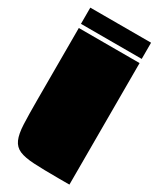

<svg xmlns="http://www.w3.org/2000/svg" viewBox="-181 -761 683 821"><g transform="rotate(30 160.5 -350.0)"><path d="M10 -700H310V-620H10ZM311 0H256Q182 0 135.5 -2.5Q89 -5 63.5 -16Q38 -27 26.5 -53Q15 -79 13 -125.5Q11 -172 11 -245V-600H311Z"/></g></svg>

Font: Badeen Display
Style: Regular
Weight: 400
Version: Version 1.000; ttfautohint (v1.8.4.7-5d5b)